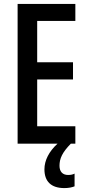

<svg xmlns="http://www.w3.org/2000/svg" viewBox="-20 -734 449 981"><path d="M284 113C284 76 298 45 342 0H365V-89H170V-328H353V-416H170V-627H365V-714H70V0H274C230 40 207 86 207 131C207 193 241 227 309 227C331 227 349 223 361 218V153C353 157 344 160 328 160C300 160 284 143 284 113Z"/></svg>

Font: Noto Sans Khmer ExtraCondensed Medium
Style: Regular
Weight: 500
Width: 2
Designer: Danh Hong and the Monotype Design Team
Foundry: Monotype Imaging Inc.
Version: Version 2.004